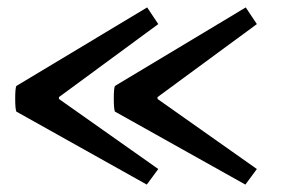

<svg xmlns="http://www.w3.org/2000/svg" viewBox="-20 -505 758 518"><path d="M407 -440 139 -243V-238L407 -49L376 -7L24 -204Q21 -212 21 -239Q21 -266 24 -273L377 -485ZM673 -440 405 -243V-238L673 -49L642 -7L290 -204Q287 -212 287 -239Q287 -266 290 -273L643 -485Z"/></svg>

Font: Arima Koshi Semi Bold
Style: Regular
Weight: 600
Designer: Joana Correia and Natanael Gama
Foundry: NDISCOVER
Version: Version 1.019;PS 001.019;hotconv 1.0.88;makeotf.lib2.5.64775